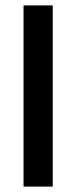

<svg xmlns="http://www.w3.org/2000/svg" viewBox="-20 -690 282 710"><path d="M67 -670V0H175V-670Z"/></svg>

Font: LT Wave Text Medium
Style: Regular
Weight: 500
Designer: Daniel Lyons
Version: Version 2.5 (Glyphs App)